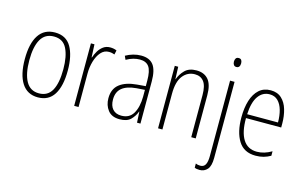

<svg xmlns="http://www.w3.org/2000/svg" viewBox="-111 -1028 2490 1570"><g transform="rotate(15 1134.0 -242.5)"><path d="M413 -265Q413 -133 368 -61.5Q323 10 232 10Q142 10 95.5 -62Q49 -134 49 -266Q49 -398 95.5 -468.5Q142 -539 233 -539Q327 -539 370 -465Q413 -391 413 -265ZM87 -266Q87 -151 122.5 -87.5Q158 -24 232 -24Q306 -24 340.5 -85.5Q375 -147 375 -266Q375 -375 342.5 -440Q310 -505 233 -505Q158 -505 122.5 -443Q87 -381 87 -266Z M700 -538Q714 -538 728 -535.5Q742 -533 755 -527L747 -491Q737 -495 725 -497.5Q713 -500 699 -500Q659 -500 631.5 -468.5Q604 -437 589.5 -387.5Q575 -338 575 -283V0H538V-529H568L573 -420H576Q585 -448 601 -475Q617 -502 641.5 -520Q666 -538 700 -538Z M962 -539Q1033 -539 1066 -496Q1099 -453 1099 -357V0H1070L1065 -92H1063Q1048 -51 1017 -20.5Q986 10 924 10Q857 10 824.5 -32Q792 -74 792 -133Q792 -212 843.5 -252.5Q895 -293 989 -301L1062 -307V-353Q1062 -437 1037.5 -471Q1013 -505 960 -505Q934 -505 906 -497.5Q878 -490 846 -472L832 -503Q862 -520 895 -529.5Q928 -539 962 -539ZM992 -271Q912 -264 871.5 -230.5Q831 -197 831 -133Q831 -80 857 -51Q883 -22 930 -22Q999 -22 1030.5 -76Q1062 -130 1063 -218V-276Z M1430 -539Q1496 -539 1531.5 -497Q1567 -455 1567 -365V0H1529V-356Q1529 -435 1502 -470Q1475 -505 1426 -505Q1364 -505 1324.5 -455Q1285 -405 1285 -302V0H1248V-529H1277L1281 -425H1283Q1298 -469 1332.5 -504Q1367 -539 1430 -539Z M1706 -688Q1706 -704 1713 -715Q1720 -726 1737 -726Q1754 -726 1760.5 -715Q1767 -704 1767 -689Q1767 -671 1759.5 -660.5Q1752 -650 1736 -650Q1721 -650 1713.5 -661Q1706 -672 1706 -688ZM1663 241Q1649 241 1638.5 239Q1628 237 1621 233V198Q1638 206 1660 206Q1690 206 1703 182Q1716 158 1716 110V-529H1754V115Q1754 184 1728.5 212.5Q1703 241 1663 241Z M2059 -539Q2116 -539 2151.5 -506Q2187 -473 2203 -418.5Q2219 -364 2219 -300V-267H1921Q1920 -149 1959.5 -86.5Q1999 -24 2077 -24Q2139 -24 2201 -61V-23Q2173 -7 2142.5 1.5Q2112 10 2075 10Q1976 10 1929.5 -64.5Q1883 -139 1883 -263Q1883 -345 1902.5 -407Q1922 -469 1961 -504Q2000 -539 2059 -539ZM2059 -505Q2000 -505 1963.5 -454Q1927 -403 1922 -300H2183Q2183 -357 2170 -403.5Q2157 -450 2129.5 -477.5Q2102 -505 2059 -505Z"/></g></svg>

Font: Noto Sans Sinhala Condensed ExtraLight
Style: Regular
Weight: 200
Width: 3
Designer: Jelle Bosma - Monotype Design Team
Foundry: Monotype Imaging Inc.
Version: Version 2.006; ttfautohint (v1.8.4.7-5d5b)